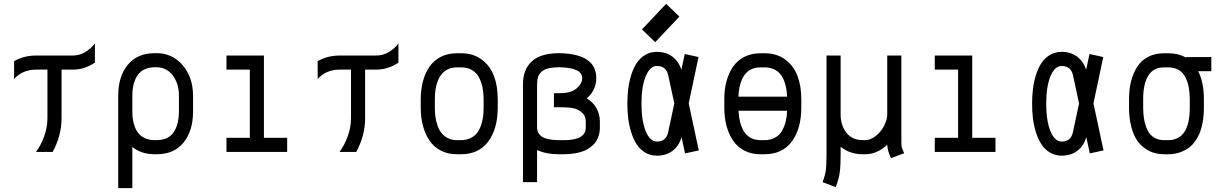

<svg xmlns="http://www.w3.org/2000/svg" viewBox="-20 -788 6339 996"><path d="M167.5 -500H357.9Q393.6 -500 423.6 -518.8Q453.6 -537.6 472.2 -562.5V-462.9Q417.5 -426.8 357.9 -426.8H299.3V-174.8Q299.3 -84.5 253.4 0H166.5Q191.4 -32.7 208.7 -79.8Q226.1 -127 226.1 -174.8V-426.8H167.5Q96.2 -426.8 53.2 -377.9V-470.7Q104.5 -500 167.5 -500Z M792.5 12.2H782.7Q713.4 12.2 666.5 -25.4V188H593.3V-291.5Q593.3 -391.6 642.8 -451.9Q692.4 -512.2 782.7 -512.2H792.5Q874 -512.2 927.7 -449.5Q981.4 -386.7 981.4 -291.5V-208.5Q981.4 -108.9 932.1 -48.3Q882.8 12.2 792.5 12.2ZM908.2 -208.5V-291.5Q908.2 -355 876 -397Q843.8 -439 792.5 -439H782.7Q755.9 -439 735.1 -430.4Q714.4 -421.9 701.7 -407.7Q689 -393.6 680.9 -374Q672.9 -354.5 669.7 -334.5Q666.5 -314.5 666.5 -291.5V-208.5Q666.5 -186 669.7 -166Q672.9 -146 680.9 -126.2Q689 -106.4 701.7 -92.5Q714.4 -78.6 735.1 -69.8Q755.9 -61 782.7 -61H792.5Q825.7 -61 849.4 -73.7Q873 -86.4 885.3 -108.6Q897.5 -130.9 902.8 -155.3Q908.2 -179.7 908.2 -208.5Z M1154.8 -500H1349.1V-73.2H1469.7V0H1154.8V-73.2H1275.9V-426.8H1154.8Z M1742.2 -500H1932.6Q1968.3 -500 1998.3 -518.8Q2028.3 -537.6 2046.9 -562.5V-462.9Q1992.2 -426.8 1932.6 -426.8H1874V-174.8Q1874 -84.5 1828.1 0H1741.2Q1766.1 -32.7 1783.4 -79.8Q1800.8 -127 1800.8 -174.8V-426.8H1742.2Q1670.9 -426.8 1627.9 -377.9V-470.7Q1679.2 -500 1742.2 -500Z M2372.1 -438.5H2350.1Q2323.7 -438.5 2303.2 -428.5Q2282.7 -418.5 2270.3 -402.6Q2257.8 -386.7 2249.8 -364.7Q2241.7 -342.8 2238.8 -320.8Q2235.8 -298.8 2235.8 -273.9V-230Q2235.8 -204.6 2238.8 -181.9Q2241.7 -159.2 2249.8 -136.5Q2257.8 -113.8 2270.5 -97.7Q2283.2 -81.5 2303.7 -71.3Q2324.2 -61 2351.1 -61H2370.6Q2397.9 -61 2419.2 -70.8Q2440.4 -80.6 2453.4 -96.7Q2466.3 -112.8 2474.4 -135.3Q2482.4 -157.7 2485.6 -180.4Q2488.8 -203.1 2488.8 -229.5V-274.4Q2488.8 -305.7 2483.4 -332.8Q2478 -359.9 2465.6 -384.8Q2453.1 -409.7 2429.2 -424.1Q2405.3 -438.5 2372.1 -438.5ZM2562 -274.4V-229.5Q2562 -121.1 2513.2 -54.4Q2464.4 12.2 2370.6 12.2H2351.1Q2303.2 12.2 2266.6 -6.8Q2230 -25.9 2207.5 -59.6Q2185.1 -93.3 2173.8 -136.2Q2162.6 -179.2 2162.6 -230V-273.9Q2162.6 -324.2 2174.1 -366.7Q2185.5 -409.2 2208 -441.9Q2230.5 -474.6 2266.8 -493.2Q2303.2 -511.7 2350.1 -511.7H2372.1Q2434.6 -511.7 2478.3 -479.5Q2522 -447.3 2542 -394.8Q2562 -342.3 2562 -274.4Z M2692.9 -351.1Q2692.9 -427.2 2738.8 -469.7Q2784.7 -512.2 2882.3 -512.2H2884.3Q3073.2 -507.8 3073.2 -382.8Q3073.2 -320.3 3023.4 -277.3Q3058.6 -256.8 3075.2 -225.1Q3091.8 -193.4 3091.8 -158.7V-126.5Q3091.8 -113.8 3089.8 -101.3Q3087.9 -88.9 3082.3 -74.7Q3076.7 -60.5 3067.6 -48.3Q3058.6 -36.1 3043.9 -24.9Q3029.3 -13.7 3010.3 -5.6Q2991.2 2.4 2963.6 7.3Q2936 12.2 2903.3 12.2H2882.3Q2812.5 12.2 2766.1 -9.8V156.7H2692.9ZM3000 -382.8Q3000 -436.5 2884.3 -439H2882.3Q2846.7 -439 2823.2 -432.9Q2799.8 -426.8 2787.6 -414.6Q2775.4 -402.3 2770.8 -387.5Q2766.1 -372.6 2766.1 -351.1V-126.5Q2766.1 -113.8 2770.3 -103.5Q2774.4 -93.3 2785.9 -83Q2797.4 -72.8 2821.8 -66.9Q2846.2 -61 2882.3 -61H2903.3Q2939 -61 2963.1 -66.9Q2987.3 -72.8 2998.8 -83Q3010.3 -93.3 3014.4 -103.5Q3018.6 -113.8 3018.6 -126.5V-158.7Q3018.6 -186 3000.2 -203.1Q2981.9 -220.2 2957.8 -225.8Q2933.6 -231.4 2902.8 -231.4H2853.5V-304.7H2884.3Q2941.9 -304.7 2970.9 -329.1Q3000 -353.5 3000 -382.8Z M3378.9 -569.3 3310.1 -635.3 3435.5 -768.1 3504.4 -702.1ZM3478 -251.5 3446.3 -398.4Q3435.5 -445.8 3387.7 -445.8Q3351.6 -445.8 3329.6 -392.1Q3307.6 -338.4 3307.6 -250.5Q3307.6 -161.6 3329.6 -107.7Q3351.6 -53.7 3387.7 -53.7Q3435.5 -53.7 3445.8 -101.1ZM3552.7 -251.5 3605 -7.8 3533.7 7.8 3515.6 -76.7Q3502.9 -31.7 3469.5 -6.1Q3436 19.5 3387.7 19.5Q3353.5 19.5 3326.7 3.2Q3299.8 -13.2 3282.7 -39.6Q3265.6 -65.9 3254.4 -101.8Q3243.2 -137.7 3238.8 -174.3Q3234.4 -210.9 3234.4 -250.5Q3234.4 -290 3238.8 -326.4Q3243.2 -362.8 3254.4 -398.7Q3265.6 -434.6 3282.7 -460.7Q3299.8 -486.8 3326.7 -502.9Q3353.5 -519 3387.7 -519Q3435.1 -519 3468.3 -493.9Q3501.5 -468.8 3514.6 -425.8L3532.2 -507.8L3603.5 -492.2Z M3946.8 -438.5H3924.8Q3899.9 -438.5 3880.1 -429.7Q3860.4 -420.9 3847.9 -406.2Q3835.4 -391.6 3827.1 -371.6Q3818.8 -351.6 3815.2 -330.8Q3811.5 -310.1 3810.5 -286.6H4063Q4062 -310.1 4058.3 -330.6Q4054.7 -351.1 4046.4 -371.6Q4038.1 -392.1 4025.4 -406.5Q4012.7 -420.9 3992.4 -429.7Q3972.2 -438.5 3946.8 -438.5ZM4136.7 -274.4V-229.5Q4136.7 -121.1 4087.9 -54.4Q4039.1 12.2 3945.3 12.2H3925.8Q3877.9 12.2 3841.3 -6.8Q3804.7 -25.9 3782.2 -59.6Q3759.8 -93.3 3748.5 -136.2Q3737.3 -179.2 3737.3 -230V-273.9Q3737.3 -324.2 3748.8 -366.7Q3760.3 -409.2 3782.7 -441.9Q3805.2 -474.6 3841.6 -493.2Q3877.9 -511.7 3924.8 -511.7H3946.8Q4009.3 -511.7 4053 -479.5Q4096.7 -447.3 4116.7 -394.8Q4136.7 -342.3 4136.7 -274.4ZM4063 -213.4H3811Q3812.5 -183.1 3818.6 -157.7Q3824.7 -132.3 3837.2 -109.6Q3849.6 -86.9 3872.3 -74Q3895 -61 3925.8 -61H3945.3Q3977.1 -61 4000.2 -73.7Q4023.4 -86.4 4036.4 -108.9Q4049.3 -131.3 4055.7 -157Q4062 -182.6 4063 -213.4Z M4582.5 -37.1Q4530.8 12.2 4466.8 12.2H4457Q4388.7 12.2 4340.8 -26.4V12.2Q4340.8 70.3 4336.4 105Q4332 139.6 4315.4 183.1L4247.1 156.7Q4260.7 121.1 4264.2 93.5Q4267.6 65.9 4267.6 12.2V-500H4340.8V-193.8Q4340.8 -137.7 4370.8 -99.4Q4400.9 -61 4457 -61H4466.8Q4497.1 -61 4524.9 -84.2Q4552.7 -107.4 4567.6 -137.9Q4582.5 -168.5 4582.5 -193.8V-500H4655.8V-48.3Q4655.8 -32.7 4658.4 -23.2Q4661.1 -13.7 4670.4 6.8L4602.1 32.2Q4584.5 -2.4 4582.5 -37.1Z M4829.1 -500H5023.4V-73.2H5144V0H4829.1V-73.2H4950.2V-426.8H4829.1Z M5577.6 -251.5 5545.9 -398.4Q5535.2 -445.8 5487.3 -445.8Q5451.2 -445.8 5429.2 -392.1Q5407.2 -338.4 5407.2 -250.5Q5407.2 -161.6 5429.2 -107.7Q5451.2 -53.7 5487.3 -53.7Q5535.2 -53.7 5545.4 -101.1ZM5652.3 -251.5 5704.6 -7.8 5633.3 7.8 5615.2 -76.7Q5602.5 -31.7 5569.1 -6.1Q5535.6 19.5 5487.3 19.5Q5453.1 19.5 5426.3 3.2Q5399.4 -13.2 5382.3 -39.6Q5365.2 -65.9 5354 -101.8Q5342.8 -137.7 5338.4 -174.3Q5334 -210.9 5334 -250.5Q5334 -290 5338.4 -326.4Q5342.8 -362.8 5354 -398.7Q5365.2 -434.6 5382.3 -460.7Q5399.4 -486.8 5426.3 -502.9Q5453.1 -519 5487.3 -519Q5534.7 -519 5567.9 -493.9Q5601.1 -468.8 5614.3 -425.8L5631.8 -507.8L5703.1 -492.2Z M6040.5 -438.5H6018.6Q5962.9 -438.5 5936.5 -395.3Q5910.2 -352.1 5910.2 -273.9V-230Q5910.2 -195.8 5915.3 -167.7Q5920.4 -139.6 5931.9 -114.5Q5943.4 -89.4 5965.8 -75.2Q5988.3 -61 6019.5 -61H6039.6Q6151.9 -61 6151.9 -229.5V-274.4Q6151.9 -307.6 6146.7 -335Q6141.6 -362.3 6129.6 -386.7Q6117.7 -411.1 6095 -424.8Q6072.3 -438.5 6040.5 -438.5ZM6225.1 -274.4V-229.5Q6225.1 -187.5 6218.5 -152.3Q6211.9 -117.2 6201.2 -92.8Q6190.4 -68.4 6175.3 -49.3Q6160.2 -30.3 6143.8 -19Q6127.4 -7.8 6108.6 -0.5Q6089.8 6.8 6073.2 9.5Q6056.6 12.2 6039.6 12.2H6019.5Q5995.1 12.2 5972.2 6.6Q5949.2 1 5923.8 -15.4Q5898.4 -31.7 5879.9 -57.6Q5861.3 -83.5 5849.1 -127.9Q5836.9 -172.4 5836.9 -230V-273.9Q5836.9 -324.2 5847.4 -366.2Q5857.9 -408.2 5879.2 -441.4Q5900.4 -474.6 5936 -493.2Q5971.7 -511.7 6018.6 -511.7H6040.5Q6092.3 -511.7 6130.9 -489.7V-491.7L6263.7 -492.2V-418.5H6195.8Q6225.1 -359.9 6225.1 -274.4Z"/></svg>

Font: Anka/Coder Condensed
Style: Regular
Weight: 400
Width: 4
Monospace: yes
Version: Version 1.100